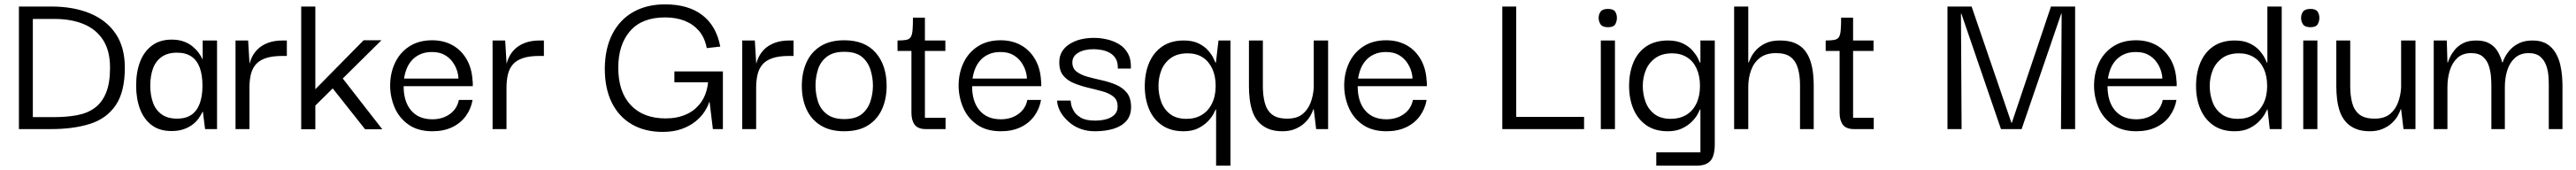

<svg xmlns="http://www.w3.org/2000/svg" viewBox="-20 -593 11844 781"><path d="M131 -55V-506H230Q308 -506 365.5 -482Q423 -458 454.5 -408.5Q486 -359 486 -282Q486 -212 468 -167.5Q450 -123 416.5 -98Q383 -73 335.5 -64Q288 -55 230 -55Q219 -55 196.5 -55Q174 -55 131 -55ZM554 -282Q554 -376 512 -438Q470 -500 394 -531.5Q318 -563 216 -563Q202 -563 168.5 -563Q135 -563 67 -563V0Q131 0 165.5 0Q200 0 216 0Q318 0 394 -24Q470 -48 512 -109.5Q554 -171 554 -282Z M769 9Q713 9 677 -18.5Q641 -46 623.5 -93Q606 -140 606 -200Q606 -262 624 -309Q642 -356 678.5 -383.5Q715 -411 769 -411Q801 -411 824.5 -402.5Q848 -394 865 -380Q882 -366 893.5 -350.5Q905 -335 911 -321H912V-407H978V0H923L913 -79H911Q904 -64 893 -48.5Q882 -33 864.5 -20Q847 -7 823.5 1Q800 9 769 9ZM794 -48Q836 -48 861.5 -66.5Q887 -85 899 -119Q911 -153 911 -199Q911 -248 898.5 -282Q886 -316 860 -333.5Q834 -351 794 -351Q750 -351 722.5 -331Q695 -311 683 -277Q671 -243 671 -200Q671 -156 683.5 -121.5Q696 -87 723.5 -67.5Q751 -48 794 -48Z M1063 0V-407H1121L1128 -290L1127 -202V0ZM1127 -190 1124 -279Q1126 -302 1136 -325Q1146 -348 1164.5 -366.5Q1183 -385 1212 -396Q1241 -407 1280 -407H1299V-336H1279Q1231 -336 1201 -325.5Q1171 -315 1155 -295.5Q1139 -276 1133 -249Q1127 -222 1127 -190Z M1430 1H1365V-563H1430ZM1537 -257 1738 1H1659L1490 -212ZM1425 -103V-178L1652 -408H1734Z M1969 10Q1902 10 1858.5 -20.5Q1815 -51 1794.5 -99.5Q1774 -148 1774 -200Q1774 -257 1796.5 -304.5Q1819 -352 1862.5 -380Q1906 -408 1967 -408Q2020 -408 2060.5 -385.5Q2101 -363 2125.5 -321Q2150 -279 2153 -222Q2154 -218 2154 -210.5Q2154 -203 2154 -197H1836Q1836 -126 1870.5 -85.5Q1905 -45 1968 -45Q2015 -45 2048.5 -69Q2082 -93 2090 -134H2153Q2146 -93 2122 -60Q2098 -27 2059 -8.5Q2020 10 1969 10ZM1838 -232H2088Q2088 -248 2081.5 -268.5Q2075 -289 2061 -308.5Q2047 -328 2024 -341Q2001 -354 1966 -354Q1935 -354 1912 -343.5Q1889 -333 1873.5 -315.5Q1858 -298 1849.5 -276Q1841 -254 1838 -232Z M2245 0V-407H2303L2310 -290L2309 -202V0ZM2309 -190 2306 -279Q2308 -302 2318 -325Q2328 -348 2346.5 -366.5Q2365 -385 2394 -396Q2423 -407 2462 -407H2481V-336H2461Q2413 -336 2383 -325.5Q2353 -315 2337 -295.5Q2321 -276 2315 -249Q2309 -222 2309 -190Z M3027 13Q2946 13 2886 -21.5Q2826 -56 2793.5 -121Q2761 -186 2761 -279Q2762 -372 2796.5 -438Q2831 -504 2893 -538.5Q2955 -573 3038 -573Q3145 -573 3209.5 -523.5Q3274 -474 3292 -379L3230 -372Q3220 -422 3193 -452.5Q3166 -483 3127 -498Q3088 -513 3038 -513Q2932 -513 2877.5 -450.5Q2823 -388 2823 -282Q2823 -171 2880.5 -110Q2938 -49 3041 -49Q3094 -49 3135.5 -67.5Q3177 -86 3203.5 -123Q3230 -160 3236 -215H3081V-265H3304V0H3258L3243 -124H3241Q3235 -104 3219.5 -80Q3204 -56 3178 -35Q3152 -14 3114.5 -0.5Q3077 13 3027 13Z M3393 0V-407H3451L3458 -290L3457 -202V0ZM3457 -190 3454 -279Q3456 -302 3466 -325Q3476 -348 3494.5 -366.5Q3513 -385 3542 -396Q3571 -407 3610 -407H3629V-336H3609Q3561 -336 3531 -325.5Q3501 -315 3485 -295.5Q3469 -276 3463 -249Q3457 -222 3457 -190Z M3862 10Q3797 10 3753.5 -17Q3710 -44 3688.5 -91Q3667 -138 3667 -198Q3667 -259 3688.5 -306.5Q3710 -354 3753.5 -381Q3797 -408 3862 -408Q3957 -408 4007 -350.5Q4057 -293 4057 -198Q4057 -139 4036 -92Q4015 -45 3972 -17.5Q3929 10 3862 10ZM3862 -46Q3915 -46 3943 -69Q3971 -92 3982.5 -127.5Q3994 -163 3994 -200Q3994 -237 3982.5 -273Q3971 -309 3943 -332Q3915 -355 3862 -355Q3811 -355 3781.5 -332Q3752 -309 3741 -273Q3730 -237 3730 -200Q3730 -163 3741 -127.5Q3752 -92 3781.5 -69Q3811 -46 3862 -46Z M4237 0Q4201 0 4186 -20Q4171 -40 4171 -75V-368H4233V-52H4328V0ZM4107 -359V-407Q4131 -407 4145.5 -409.5Q4160 -412 4167 -421.5Q4174 -431 4176 -453Q4178 -475 4178 -512H4233V-407H4327V-359Z M4583 10Q4516 10 4472.5 -20.5Q4429 -51 4408.5 -99.5Q4388 -148 4388 -200Q4388 -257 4410.5 -304.5Q4433 -352 4476.5 -380Q4520 -408 4581 -408Q4634 -408 4674.5 -385.5Q4715 -363 4739.5 -321Q4764 -279 4767 -222Q4768 -218 4768 -210.5Q4768 -203 4768 -197H4450Q4450 -126 4484.5 -85.5Q4519 -45 4582 -45Q4629 -45 4662.5 -69Q4696 -93 4704 -134H4767Q4760 -93 4736 -60Q4712 -27 4673 -8.5Q4634 10 4583 10ZM4452 -232H4702Q4702 -248 4695.5 -268.5Q4689 -289 4675 -308.5Q4661 -328 4638 -341Q4615 -354 4580 -354Q4549 -354 4526 -343.5Q4503 -333 4487.5 -315.5Q4472 -298 4463.5 -276Q4455 -254 4452 -232Z M5015 10Q4981 10 4953 0.5Q4925 -9 4904.5 -25Q4884 -41 4869.5 -59.5Q4855 -78 4848 -97Q4841 -116 4841 -131H4903Q4903 -130 4905 -116Q4907 -102 4917 -84Q4927 -66 4950 -52.5Q4973 -39 5015 -39Q5045 -39 5069 -46Q5093 -53 5106.5 -68Q5120 -83 5119 -105Q5119 -134 5099.5 -149.5Q5080 -165 5049 -173.5Q5018 -182 4984 -190Q4950 -198 4919 -210.5Q4888 -223 4869 -246Q4850 -269 4851 -310Q4852 -360 4896.5 -389.5Q4941 -419 5011 -419Q5040 -419 5070.5 -412Q5101 -405 5126.5 -389.5Q5152 -374 5167 -346.5Q5182 -319 5180 -278H5120Q5121 -306 5110.5 -323.5Q5100 -341 5082.5 -350.5Q5065 -360 5045.5 -363.5Q5026 -367 5009 -367Q4966 -367 4938.5 -351Q4911 -335 4911 -306Q4911 -279 4930.5 -264Q4950 -249 4980.5 -240.5Q5011 -232 5045.5 -224.5Q5080 -217 5111 -204Q5142 -191 5161.5 -167Q5181 -143 5181 -101Q5181 -62 5159.5 -37.5Q5138 -13 5100.5 -1.5Q5063 10 5015 10Z M5422 10Q5364 10 5324 -17Q5284 -44 5264 -91Q5244 -138 5244 -197Q5244 -258 5264.5 -305.5Q5285 -353 5325 -380Q5365 -407 5423 -407Q5464 -407 5491.5 -393.5Q5519 -380 5535.5 -361Q5552 -342 5559.5 -326Q5567 -310 5569 -305H5571L5583 -407H5638V168H5572V-90H5570Q5568 -85 5559.5 -69Q5551 -53 5533.5 -35Q5516 -17 5489 -3.5Q5462 10 5422 10ZM5436 -47Q5476 -47 5506 -65Q5536 -83 5553 -117.5Q5570 -152 5570 -198Q5570 -244 5554 -278Q5538 -312 5509.5 -330Q5481 -348 5441 -348Q5394 -348 5364 -326.5Q5334 -305 5320.5 -271Q5307 -237 5307 -198Q5307 -160 5319.5 -125.5Q5332 -91 5360.5 -69Q5389 -47 5436 -47Z M5877 10Q5838 10 5810.5 -2Q5783 -14 5765.5 -34.5Q5748 -55 5739 -81.5Q5730 -108 5726.5 -137.5Q5723 -167 5723 -197V-407H5787V-196Q5787 -156 5795.5 -122Q5804 -88 5828 -68Q5852 -48 5899 -48Q5944 -48 5969.5 -69Q5995 -90 6007 -122.5Q6019 -155 6021 -191V-407H6087V0H6032L6021 -91H6019Q6015 -78 6005.5 -61Q5996 -44 5979 -28Q5962 -12 5936.5 -1Q5911 10 5877 10Z M6356 10Q6289 10 6245.5 -20.5Q6202 -51 6181.5 -99.5Q6161 -148 6161 -200Q6161 -257 6183.5 -304.5Q6206 -352 6249.5 -380Q6293 -408 6354 -408Q6407 -408 6447.5 -385.5Q6488 -363 6512.5 -321Q6537 -279 6540 -222Q6541 -218 6541 -210.5Q6541 -203 6541 -197H6223Q6223 -126 6257.5 -85.5Q6292 -45 6355 -45Q6402 -45 6435.5 -69Q6469 -93 6477 -134H6540Q6533 -93 6509 -60Q6485 -27 6446 -8.5Q6407 10 6356 10ZM6225 -232H6475Q6475 -248 6468.5 -268.5Q6462 -289 6448 -308.5Q6434 -328 6411 -341Q6388 -354 6353 -354Q6322 -354 6299 -343.5Q6276 -333 6260.5 -315.5Q6245 -298 6236.5 -276Q6228 -254 6225 -232Z M6888 -10V-563H6952V-10ZM6888 0V-56H7264V0Z M7341 0V-407H7406V0ZM7374 -468Q7349 -468 7340 -481Q7331 -494 7331 -511Q7331 -527 7340 -539.5Q7349 -552 7374 -552Q7399 -552 7407 -539.5Q7415 -527 7415 -511Q7415 -494 7407 -481Q7399 -468 7374 -468Z M7596 168V107H7799V-90H7797Q7795 -85 7786.5 -69Q7778 -53 7760.5 -35Q7743 -17 7715.5 -3.5Q7688 10 7649 10Q7590 10 7550.5 -17.5Q7511 -45 7491 -92Q7471 -139 7471 -198Q7471 -259 7491 -306.5Q7511 -354 7551 -380.5Q7591 -407 7650 -407Q7690 -407 7718 -393.5Q7746 -380 7762.5 -361Q7779 -342 7787 -326Q7795 -310 7797 -305H7799V-407H7865V70Q7865 102 7857.5 124Q7850 146 7831.5 157Q7813 168 7782 168ZM7663 -47Q7703 -47 7733.5 -65Q7764 -83 7780.5 -117.5Q7797 -152 7797 -198Q7797 -244 7781.5 -278Q7766 -312 7737 -330Q7708 -348 7669 -348Q7622 -348 7592 -326.5Q7562 -305 7548 -271Q7534 -237 7534 -198Q7534 -160 7546.5 -125.5Q7559 -91 7587.5 -69Q7616 -47 7663 -47Z M7954 0V-563H8019V-306H8021Q8023 -311 8030.5 -327.5Q8038 -344 8054 -362Q8070 -380 8097 -393.5Q8124 -407 8165 -407Q8207 -407 8235 -394.5Q8263 -382 8280 -360Q8297 -338 8305.5 -310.5Q8314 -283 8317 -255Q8320 -227 8320 -201V0H8257V-201Q8257 -245 8247.5 -278.5Q8238 -312 8214.5 -330.5Q8191 -349 8147 -349Q8101 -349 8073 -327.5Q8045 -306 8032 -270.5Q8019 -235 8019 -193V0Z M8505 0Q8469 0 8454 -20Q8439 -40 8439 -75V-368H8501V-52H8596V0ZM8375 -359V-407Q8399 -407 8413.5 -409.5Q8428 -412 8435 -421.5Q8442 -431 8444 -453Q8446 -475 8446 -512H8501V-407H8595V-359Z M8935 0V-563H9046L9229 -29H9231L9411 -563H9522V0H9457L9460 -530H9458L9276 0H9181L8999 -530H8997L9000 0Z M9804 10Q9737 10 9693.5 -20.5Q9650 -51 9629.5 -99.5Q9609 -148 9609 -200Q9609 -257 9631.5 -304.5Q9654 -352 9697.5 -380Q9741 -408 9802 -408Q9855 -408 9895.5 -385.5Q9936 -363 9960.5 -321Q9985 -279 9988 -222Q9989 -218 9989 -210.5Q9989 -203 9989 -197H9671Q9671 -126 9705.5 -85.5Q9740 -45 9803 -45Q9850 -45 9883.5 -69Q9917 -93 9925 -134H9988Q9981 -93 9957 -60Q9933 -27 9894 -8.5Q9855 10 9804 10ZM9673 -232H9923Q9923 -248 9916.5 -268.5Q9910 -289 9896 -308.5Q9882 -328 9859 -341Q9836 -354 9801 -354Q9770 -354 9747 -343.5Q9724 -333 9708.5 -315.5Q9693 -298 9684.5 -276Q9676 -254 9673 -232Z M10255 10Q10197 10 10157.5 -17.5Q10118 -45 10098 -92Q10078 -139 10078 -198Q10078 -259 10098.5 -306.5Q10119 -354 10158.5 -380.5Q10198 -407 10256 -407Q10297 -407 10325 -393.5Q10353 -380 10369.5 -361Q10386 -342 10394 -326Q10402 -310 10404 -305H10406V-563H10472V0H10417L10407 -90H10405Q10403 -85 10394 -69Q10385 -53 10367.5 -35Q10350 -17 10322.5 -3.5Q10295 10 10255 10ZM10271 -47Q10311 -47 10341 -65Q10371 -83 10388 -117.5Q10405 -152 10405 -198Q10405 -244 10389 -278Q10373 -312 10344 -330Q10315 -348 10276 -348Q10229 -348 10199 -326.5Q10169 -305 10155 -271Q10141 -237 10141 -198Q10141 -160 10153.5 -125.5Q10166 -91 10195 -69Q10224 -47 10271 -47Z M10571 0V-407H10636V0ZM10604 -468Q10579 -468 10570 -481Q10561 -494 10561 -511Q10561 -527 10570 -539.5Q10579 -552 10604 -552Q10629 -552 10637 -539.5Q10645 -527 10645 -511Q10645 -494 10637 -481Q10629 -468 10604 -468Z M10877 10Q10838 10 10810.5 -2Q10783 -14 10765.5 -34.5Q10748 -55 10739 -81.5Q10730 -108 10726.5 -137.5Q10723 -167 10723 -197V-407H10787V-196Q10787 -156 10795.5 -122Q10804 -88 10828 -68Q10852 -48 10899 -48Q10944 -48 10969.5 -69Q10995 -90 11007 -122.5Q11019 -155 11021 -191V-407H11087V0H11032L11021 -91H11019Q11015 -78 11005.5 -61Q10996 -44 10979 -28Q10962 -12 10936.5 -1Q10911 10 10877 10Z M11171 0V-407H11231L11234 -306H11236Q11238 -313 11245.5 -329.5Q11253 -346 11267.5 -364Q11282 -382 11306 -394.5Q11330 -407 11367 -407Q11405 -407 11429 -392.5Q11453 -378 11466 -355Q11479 -332 11486 -306H11488Q11490 -314 11498 -330Q11506 -346 11522 -364Q11538 -382 11563.5 -394.5Q11589 -407 11626 -407Q11665 -407 11690.5 -391.5Q11716 -376 11731 -350.5Q11746 -325 11752.5 -297Q11759 -269 11761 -243Q11763 -217 11763 -201V0H11700V-201Q11700 -218 11698.5 -242.5Q11697 -267 11688.5 -291.5Q11680 -316 11661 -332.5Q11642 -349 11607 -349Q11569 -349 11544.5 -327Q11520 -305 11509 -269.5Q11498 -234 11498 -193V0H11436V-201Q11436 -218 11434 -242.5Q11432 -267 11424 -291.5Q11416 -316 11397 -332.5Q11378 -349 11343 -349Q11304 -349 11280 -327Q11256 -305 11245 -269.5Q11234 -234 11234 -193V0Z"/></svg>

Font: Darker Grotesque Light Medium
Style: Regular
Weight: 500
Version: Version 1.000;gftools[0.9.28]